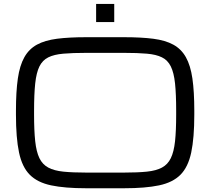

<svg xmlns="http://www.w3.org/2000/svg" viewBox="-20 -958 1087 993"><path d="M425.3 15.6Q315.4 15.6 244.6 0.7Q173.8 -14.2 134 -54.2Q94.2 -94.2 78.4 -169.4Q62.5 -244.6 62.5 -365.2V-384.8Q62.5 -484.4 72.3 -552Q82 -619.6 106 -662.1Q129.9 -704.6 171.1 -727.1Q212.4 -749.5 274.9 -757.6Q337.4 -765.6 425.3 -765.6H622.1Q710 -765.6 772.5 -757.6Q835 -749.5 876.2 -727.1Q917.5 -704.6 941.4 -662.1Q965.3 -619.6 975.1 -552Q984.9 -484.4 984.9 -384.8V-365.2Q984.9 -244.6 969 -169.4Q953.1 -94.2 913.3 -54.2Q873.5 -14.2 802.7 0.7Q731.9 15.6 622.1 15.6ZM425.3 -65.4H622.1Q691.9 -65.4 739.7 -70.3Q787.6 -75.2 817.6 -91.3Q847.7 -107.4 863.5 -140.1Q879.4 -172.9 885.3 -227.5Q891.1 -282.2 891.1 -365.2V-384.8Q891.1 -470.7 885.3 -526.4Q879.4 -582 863.5 -614.3Q847.7 -646.5 817.6 -661.4Q787.6 -676.3 739.7 -680.4Q691.9 -684.6 622.1 -684.6H425.3Q355.5 -684.6 307.6 -680.4Q259.8 -676.3 229.7 -661.4Q199.7 -646.5 183.8 -614.3Q168 -582 162.1 -526.4Q156.2 -470.7 156.2 -384.8V-365.2Q156.2 -282.2 162.1 -227.5Q168 -172.9 183.8 -140.1Q199.7 -107.4 229.7 -91.3Q259.8 -75.2 307.6 -70.3Q355.5 -65.4 425.3 -65.4ZM477.1 -843.8V-937.5H570.8V-843.8Z"/></svg>

Font: Michroma
Style: Regular
Weight: 400
Designer: Vernon Adams
Foundry: Vernon Adams
Version: Version 1.100; ttfautohint (v1.8.4.7-5d5b);gftools[0.9.29]